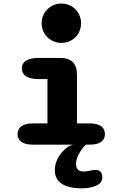

<svg xmlns="http://www.w3.org/2000/svg" viewBox="-20 -794 659 1054"><path d="M160 -116.5H240.5V-360H191.5Q146.5 -360 123.2 -375Q100 -390 100 -418Q100 -446.5 123.2 -461.2Q146.5 -476 191.5 -476H310.5Q402.5 -476 402.5 -384V-116.5H472Q514 -116.5 535 -101.2Q556 -86 556 -58Q556 -30 535 -15Q514 0 472 0H160Q119 0 97.8 -15Q76.5 -30 76.5 -58Q76.5 -86 97.8 -101.2Q119 -116.5 160 -116.5ZM208.5 -666.5Q208.5 -696.5 223 -721Q237.5 -745.5 262.2 -760Q287 -774.5 317 -774.5Q347.5 -774.5 372 -760Q396.5 -745.5 410.8 -721Q425 -696.5 425 -666.5Q425 -636.5 410.8 -611.8Q396.5 -587 372 -572.8Q347.5 -558.5 317 -558.5Q287 -558.5 262.2 -572.8Q237.5 -587 223 -611.8Q208.5 -636.5 208.5 -666.5ZM426.5 240Q389 240 355.8 231Q322.5 222 301.8 200Q281 178 281 140Q281 113.5 291 89.2Q301 65 316.5 46Q332 27 349.2 15Q366.5 3 382 0H453.5Q443 6.5 430 24Q417 41.5 407.2 63.5Q397.5 85.5 397.5 105.5Q397.5 127.5 408.5 137.5Q419.5 147.5 439 147.5Q446 147.5 456.8 146Q467.5 144.5 474 143Q483 140.5 491 139.8Q499 139 505 139Q525 139 533.2 150.2Q541.5 161.5 541.5 179Q541.5 210.5 508.2 225.2Q475 240 426.5 240Z"/></svg>

Font: Sono Monospace
Style: Bold
Weight: 700
Designer: Tyler Finck
Foundry: Tyler Finck
Version: Version 2.112